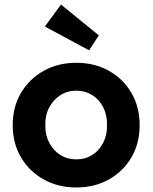

<svg xmlns="http://www.w3.org/2000/svg" viewBox="-20 -817 673 847"><path d="M36 -265Q36 -345 72.5 -407Q109 -469 172.5 -504.5Q236 -540 317 -540Q397 -540 460.5 -504.5Q524 -469 560 -407Q596 -345 596 -265Q596 -185 560 -123Q524 -61 460.5 -25.5Q397 10 317 10Q236 10 172.5 -25.5Q109 -61 72.5 -123Q36 -185 36 -265ZM452 -265Q453 -309 435.5 -343.5Q418 -378 387 -397.5Q356 -417 317 -417Q277 -417 246 -397Q215 -377 197 -343Q179 -309 180 -265Q179 -222 197 -187.5Q215 -153 246 -133.5Q277 -114 317 -114Q356 -114 387 -133.5Q418 -153 435.5 -187.5Q453 -222 452 -265ZM373 -595 178 -700 249 -797 416 -661Z"/></svg>

Font: Mach SemiBold
Style: Regular
Weight: 600
Version: Version 1.002